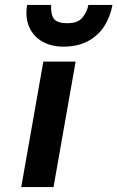

<svg xmlns="http://www.w3.org/2000/svg" viewBox="-20 -762 478 782"><path d="M66.5 0 156.5 -511H288L198 0ZM238 -572Q189 -572 152.5 -592.8Q116 -613.5 99 -651.8Q82 -690 90.5 -742H188Q186.5 -703.5 199.5 -685.5Q212.5 -667.5 255 -667.5Q297.5 -667.5 316.2 -691Q335 -714.5 340 -742H438Q429 -692.5 404 -654.2Q379 -616 337.5 -594Q296 -572 238 -572Z"/></svg>

Font: Overpass ExtraBold
Style: Italic
Weight: 800
Italic angle: -10°
Designer: Delve Withrington, Dave Bailey, Thomas Jockin
Foundry: Delve Fonts LLC
Version: Version 4.000